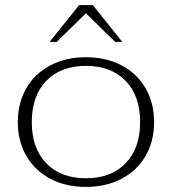

<svg xmlns="http://www.w3.org/2000/svg" viewBox="-20 -725 676 755"><path d="M50 -245Q50 -320 83.5 -378Q117 -436 178 -468Q239 -500 318 -500Q397 -500 458 -468Q519 -436 552.5 -378Q586 -320 586 -245Q586 -170 552.5 -112Q519 -54 458 -22Q397 10 318 10Q239 10 178 -22Q117 -54 83.5 -112Q50 -170 50 -245ZM531 -245Q531 -348 474 -407Q417 -466 318 -466Q219 -466 162 -407Q105 -348 105 -245Q105 -142 162 -83Q219 -24 318 -24Q417 -24 474 -83Q531 -142 531 -245ZM291 -705H345L461 -560H433L318 -673L203 -560H175Z"/></svg>

Font: Fahkwang ExtraLight
Style: Regular
Weight: 275
Designer: Suppakit Chalermlarp | Katatrad Co.,Ltd.
Foundry: Cadson Demak Co.,Ltd.
Version: Version 1.000; ttfautohint (v1.6)